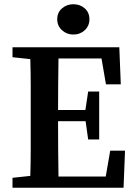

<svg xmlns="http://www.w3.org/2000/svg" viewBox="-20 -886 639 906"><path d="M39 -616V-663H543L550 -488H480L459 -610H256Q255 -547 254.5 -484.5Q254 -422 254 -367H383L396 -454H448V-228H396L384 -314H254Q254 -242 254.5 -178.5Q255 -115 256 -53H479L500 -175H570L563 0H39V-47L123 -56Q125 -118 125 -182Q125 -246 125 -310V-353Q125 -416 125 -479.5Q125 -543 123 -607ZM326 -723Q295 -723 272.5 -743.5Q250 -764 250 -795Q250 -827 272.5 -846.5Q295 -866 326 -866Q358 -866 380 -846.5Q402 -827 402 -795Q402 -764 380 -743.5Q358 -723 326 -723Z"/></svg>

Font: Source Serif Pro SemiBold
Style: Regular
Weight: 600
Designer: Frank Grießhammer
Foundry: Adobe Systems Incorporated
Version: Version 3.001;hotconv 1.0.111;makeotfexe 2.5.65597